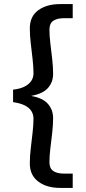

<svg xmlns="http://www.w3.org/2000/svg" viewBox="-20 -820 420 940"><path d="M44 -381Q79 -385 101 -396.5Q123 -408 133.5 -424.5Q144 -441 144 -461Q144 -493 139.5 -531Q135 -569 130.5 -608.5Q126 -648 126 -681Q126 -740 167.5 -770Q209 -800 274 -800H336V-731H294Q259 -731 240.5 -718Q222 -705 222 -675Q222 -646 226.5 -608Q231 -570 235.5 -531.5Q240 -493 240 -458Q240 -418 215 -389.5Q190 -361 134 -351V-350Q190 -340 215 -311Q240 -282 240 -242Q240 -208 235.5 -169Q231 -130 226.5 -93Q222 -56 222 -26Q222 4 240.5 17Q259 30 294 30H336V100H274Q209 100 167.5 69Q126 38 126 -20Q126 -54 130.5 -93Q135 -132 139.5 -170.5Q144 -209 144 -239Q144 -260 133.5 -276.5Q123 -293 101 -304Q79 -315 44 -320Z"/></svg>

Font: Albert Sans Medium
Style: Regular
Weight: 500
Designer: Andreas Rasmussen
Foundry: a.Foundry
Version: Version 1.025